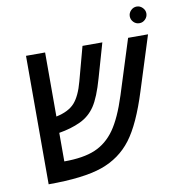

<svg xmlns="http://www.w3.org/2000/svg" viewBox="-82 -810 823 889"><g transform="rotate(-10 329.0 -365.0)"><path d="M165 -297.9Q223.6 -310.1 252 -341.8Q280.3 -373.5 297.9 -439.9L340.8 -599.1H434.1L388.2 -439Q363.8 -352.5 336.7 -312Q309.6 -271.5 265.6 -251Q221.7 -230.5 165 -221.2V-86.9Q255.4 -86.9 310.5 -110.4Q365.7 -133.8 403.6 -187.3Q441.4 -240.7 474.1 -342.8L555.2 -599.1H648.9L568.8 -346.2Q522.5 -198.2 468.5 -127.2Q414.6 -56.2 327.1 -25.6Q239.7 4.9 75.2 4.9V-599.1H165ZM580.1 -695.8Q580.1 -711.4 591.8 -723.1Q603.5 -734.9 619.1 -734.9Q634.8 -734.9 646.5 -723.1Q658.2 -711.4 658.2 -695.8Q658.2 -680.2 646.7 -668.5Q635.3 -656.7 619.1 -656.7Q602.5 -656.7 591.3 -668.5Q580.1 -680.2 580.1 -695.8Z"/></g></svg>

Font: Liberation Mono
Style: Italic
Weight: 400
Italic angle: -12°
Monospace: yes
Designer: Steve Matteson
Foundry: Ascender Corporation
Version: Version 2.1.5